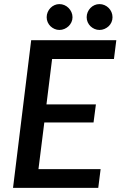

<svg xmlns="http://www.w3.org/2000/svg" viewBox="-20 -916 587 936"><path d="M43.5 0ZM547 -720 535.5 -628.5H234L206.5 -407H447.5L436 -319H196L167.5 -91.5H470.5L459 0H43.5L132 -720ZM333.5 -832Q333.5 -819 328.2 -807.8Q323 -796.5 314.2 -788.2Q305.5 -780 294 -775Q282.5 -770 269.5 -770Q257 -770 245.8 -775Q234.5 -780 226 -788.2Q217.5 -796.5 212.5 -807.8Q207.5 -819 207.5 -832Q207.5 -845 212.5 -856.8Q217.5 -868.5 226 -877.2Q234.5 -886 245.8 -891Q257 -896 269.5 -896Q282.5 -896 294 -891Q305.5 -886 314.2 -877.2Q323 -868.5 328.2 -856.8Q333.5 -845 333.5 -832ZM528.5 -832Q528.5 -819 523.5 -807.8Q518.5 -796.5 509.8 -788.2Q501 -780 489.5 -775Q478 -770 465 -770Q452 -770 440.8 -775Q429.5 -780 421 -788.2Q412.5 -796.5 407.5 -807.8Q402.5 -819 402.5 -832Q402.5 -845 407.5 -856.8Q412.5 -868.5 421 -877.2Q429.5 -886 440.8 -891Q452 -896 465 -896Q478 -896 489.5 -891Q501 -886 509.8 -877.2Q518.5 -868.5 523.5 -856.8Q528.5 -845 528.5 -832Z"/></svg>

Font: Lato Semibold
Style: Italic
Weight: 600
Italic angle: -7°
Designer: Lukasz Dziedzic
Foundry: tyPoland Lukasz Dziedzic
Version: Version 2.006; 2014-01-15